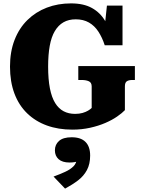

<svg xmlns="http://www.w3.org/2000/svg" viewBox="-20 -748 844 1133"><path d="M717 -238V-98Q701 -81 671.5 -60.5Q642 -40 601.5 -22.5Q561 -5 511.5 6Q462 17 407 17Q324 17 256.5 -7.5Q189 -32 140 -79.5Q91 -127 65 -196.5Q39 -266 39 -355Q39 -443 66 -512.5Q93 -582 142 -630Q191 -678 256.5 -703Q322 -728 399 -728Q474 -728 523 -700.5Q572 -673 600 -625Q628 -577 642 -513L593 -546L611 -715H703V-481H598Q583 -527 560.5 -561.5Q538 -596 505 -615Q472 -634 427 -634Q385 -634 354.5 -616.5Q324 -599 303.5 -564.5Q283 -530 273.5 -477.5Q264 -425 264 -355Q264 -280 274.5 -226.5Q285 -173 305.5 -140Q326 -107 355.5 -91.5Q385 -76 423 -76Q448 -76 467 -81.5Q486 -87 499.5 -95Q513 -103 521 -111V-238Q521 -261 504 -268.5Q487 -276 462 -276H442V-358H776V-276H761Q740 -276 728.5 -268.5Q717 -261 717 -238ZM364 365 296 294Q334 280 364.5 266Q395 252 413.5 233.5Q432 215 433 187L449 199Q437 206 422 208.5Q407 211 390 211Q348 211 326 191.5Q304 172 304 139Q304 105 328.5 83.5Q353 62 403 62Q457 62 484.5 89.5Q512 117 512 170Q512 220 493 255.5Q474 291 440.5 316.5Q407 342 364 365Z"/></svg>

Font: Roboto Serif ExtraBold
Style: Regular
Weight: 800
Designer: Greg Gazdowicz
Foundry: Commercial Type
Version: Version 1.008